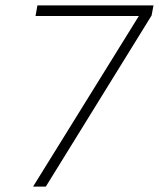

<svg xmlns="http://www.w3.org/2000/svg" viewBox="-20 -688 586 708"><path d="M102 0 492 -629H111L118 -668H546L539 -631L149 0Z"/></svg>

Font: Gantari ExtraLight
Style: Italic
Weight: 250
Italic angle: -10°
Designer: Anugrah Pasau
Foundry: Lafontype
Version: Version 1.000